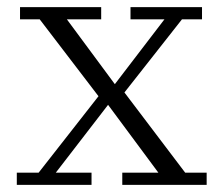

<svg xmlns="http://www.w3.org/2000/svg" viewBox="-20 -517 623 537"><path d="M27 0V-34H88L272 -269H320L498 -34H558V0H322V-34H423L271 -239H294L136 -34H236V0ZM263 -238 91 -463H36V-497H263V-463H167L312 -267H290L440 -463H345V-497H545V-463H489L312 -238Z"/></svg>

Font: Montagu Slab 144pt Light
Style: Regular
Weight: 300
Designer: Florian Karsten
Foundry: Florian Karsten
Version: Version 1.000